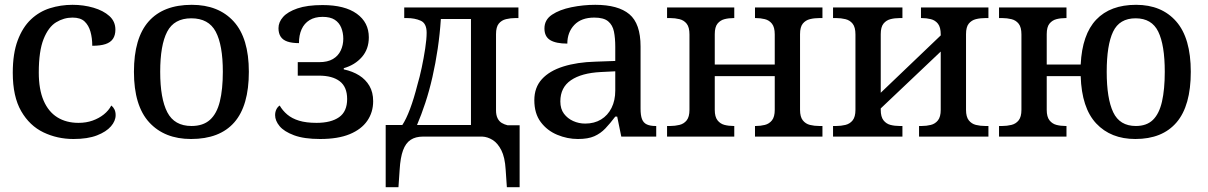

<svg xmlns="http://www.w3.org/2000/svg" viewBox="-20 -567 5016 797"><path d="M285 10Q218 10 160.5 -17.5Q103 -45 68 -105.5Q33 -166 33 -265Q33 -345 53.5 -399.5Q74 -454 108.5 -486.5Q143 -519 187.5 -533Q232 -547 281 -547Q327 -547 368 -535Q409 -523 434 -500.5Q459 -478 459 -444Q459 -421 449 -406Q439 -391 418 -384Q397 -377 363 -377Q363 -409 355.5 -435.5Q348 -462 331 -478Q314 -494 281 -494Q245 -494 213 -474.5Q181 -455 161 -405Q141 -355 141 -266Q141 -196 161 -149.5Q181 -103 218 -80Q255 -57 306 -57Q338 -57 364.5 -66.5Q391 -76 411 -92Q431 -108 442 -129Q450 -123 455 -113Q460 -103 460 -89Q460 -65 440.5 -42.5Q421 -20 382.5 -5Q344 10 285 10Z M773 10Q663 10 599.5 -59Q536 -128 536 -269Q536 -409 597 -478Q658 -547 776 -547Q887 -547 950 -478Q1013 -409 1013 -269Q1013 -128 952.5 -59Q892 10 773 10ZM775 -44Q823 -44 851.5 -69.5Q880 -95 892.5 -145.5Q905 -196 905 -269Q905 -380 875.5 -435.5Q846 -491 774 -491Q703 -491 674 -435.5Q645 -380 645 -269Q645 -158 674.5 -101Q704 -44 775 -44Z M1309 10Q1242 10 1200.5 -5.5Q1159 -21 1140.5 -43.5Q1122 -66 1122 -89Q1122 -102 1127 -112.5Q1132 -123 1141 -129Q1153 -108 1172.5 -91.5Q1192 -75 1221.5 -66Q1251 -57 1294 -57Q1354 -57 1387.5 -80.5Q1421 -104 1421 -156Q1421 -206 1390.5 -229.5Q1360 -253 1304 -253H1216V-309H1305Q1340 -309 1362 -322Q1384 -335 1394.5 -357.5Q1405 -380 1405 -406Q1405 -431 1396.5 -452Q1388 -473 1369.5 -485Q1351 -497 1319 -497Q1287 -497 1265 -483.5Q1243 -470 1232 -445.5Q1221 -421 1221 -388Q1192 -388 1173 -394.5Q1154 -401 1145 -415Q1136 -429 1136 -450Q1136 -475 1155 -496.5Q1174 -518 1214.5 -532Q1255 -546 1319 -546Q1411 -546 1461 -510Q1511 -474 1511 -412Q1511 -363 1482 -330Q1453 -297 1407 -284V-279Q1444 -271 1471 -254Q1498 -237 1513.5 -210.5Q1529 -184 1529 -147Q1529 -101 1504.5 -65.5Q1480 -30 1431.5 -10Q1383 10 1309 10Z M1581 210V-48H1650Q1666 -72 1682 -114.5Q1698 -157 1713 -216Q1722 -246 1730.5 -286Q1739 -326 1745 -365.5Q1751 -405 1751 -431Q1751 -470 1726.5 -481Q1702 -492 1669 -492H1658V-536H2132V-492H2119Q2099 -492 2080.5 -487.5Q2062 -483 2050.5 -469Q2039 -455 2039 -425V-109Q2039 -89 2045.5 -76Q2052 -63 2063 -56.5Q2074 -50 2087 -47H2137V210H2084L2079 137Q2076 86 2061 56.5Q2046 27 2025 14Q2004 1 1982 0H1736Q1705 0 1684.5 13.5Q1664 27 1653 57Q1642 87 1639 137L1634 210ZM1711 -48H1935V-488H1810Q1806 -426 1797 -365Q1788 -304 1775 -247Q1762 -190 1745.5 -140Q1729 -90 1711 -48Z M2379 10Q2335 10 2293 -7.5Q2251 -25 2224.5 -60.5Q2198 -96 2198 -151Q2198 -204 2229.5 -238.5Q2261 -273 2318.5 -291Q2376 -309 2451 -311L2534 -314V-373Q2534 -409 2528.5 -436Q2523 -463 2504.5 -478.5Q2486 -494 2447 -494Q2393 -494 2364 -463.5Q2335 -433 2335 -386Q2288 -386 2264 -400.5Q2240 -415 2240 -449Q2240 -485 2271.5 -506Q2303 -527 2352 -537Q2401 -547 2451 -547Q2546 -547 2592.5 -508Q2639 -469 2639 -374V-116Q2639 -88 2645 -72.5Q2651 -57 2665 -50.5Q2679 -44 2701 -44H2704V0H2559L2542 -83H2534Q2513 -55 2493 -34Q2473 -13 2447 -1.5Q2421 10 2379 10ZM2409 -54Q2447 -54 2475 -71Q2503 -88 2518.5 -119Q2534 -150 2534 -191V-271L2474 -268Q2394 -264 2350 -234Q2306 -204 2306 -146Q2306 -115 2321 -95Q2336 -75 2359.5 -64.5Q2383 -54 2409 -54Z M2749 0V-44H2762Q2782 -44 2800.5 -48.5Q2819 -53 2830.5 -67.5Q2842 -82 2842 -111V-424Q2842 -454 2830.5 -468.5Q2819 -483 2800.5 -487.5Q2782 -492 2762 -492H2749V-536H3028V-492H3026Q3005 -492 2987.5 -487.5Q2970 -483 2958.5 -469Q2947 -455 2947 -425V-299H3196V-424Q3196 -454 3184.5 -468.5Q3173 -483 3155 -487.5Q3137 -492 3117 -492H3114V-536H3394V-492H3381Q3360 -492 3342 -487.5Q3324 -483 3312.5 -469Q3301 -455 3301 -425V-111Q3301 -82 3312.5 -67.5Q3324 -53 3342 -48.5Q3360 -44 3381 -44H3394V0H3114V-44H3117Q3137 -44 3155 -48.5Q3173 -53 3184.5 -67.5Q3196 -82 3196 -111V-251H2947V-111Q2947 -82 2958.5 -67.5Q2970 -53 2987.5 -48.5Q3005 -44 3026 -44H3028V0Z M3438 0V-44H3451Q3471 -44 3489.5 -48.5Q3508 -53 3519.5 -67.5Q3531 -82 3531 -111V-424Q3531 -454 3519.5 -468.5Q3508 -483 3489.5 -487.5Q3471 -492 3451 -492H3438V-536H3726V-492H3715Q3694 -492 3676.5 -487.5Q3659 -483 3647.5 -469Q3636 -455 3636 -425V-182L3885 -420V-424Q3885 -454 3873.5 -468.5Q3862 -483 3844 -487.5Q3826 -492 3806 -492H3803V-536H4083V-492H4070Q4049 -492 4031 -487.5Q4013 -483 4001.5 -469Q3990 -455 3990 -425V-111Q3990 -82 4001.5 -67.5Q4013 -53 4031 -48.5Q4049 -44 4070 -44H4083V0H3795V-44H3806Q3826 -44 3844 -48.5Q3862 -53 3873.5 -67.5Q3885 -82 3885 -111V-353L3636 -117V-111Q3636 -82 3647.5 -67.5Q3659 -53 3676.5 -48.5Q3694 -44 3715 -44H3726V0Z M4693 10Q4591 10 4530.5 -54.5Q4470 -119 4466 -251H4325V-111Q4325 -82 4336.5 -67.5Q4348 -53 4365.5 -48.5Q4383 -44 4404 -44H4407V0H4127V-44H4140Q4160 -44 4178.5 -48.5Q4197 -53 4208.5 -67.5Q4220 -82 4220 -111V-424Q4220 -454 4208.5 -468.5Q4197 -483 4178.5 -487.5Q4160 -492 4140 -492H4127V-536H4407V-492H4404Q4383 -492 4365.5 -487.5Q4348 -483 4336.5 -469Q4325 -455 4325 -425V-299H4466Q4472 -424 4530.5 -485.5Q4589 -547 4696 -547Q4802 -547 4862.5 -478Q4923 -409 4923 -269Q4923 -128 4864 -59Q4805 10 4693 10ZM4695 -44Q4740 -44 4766 -69.5Q4792 -95 4803.5 -145.5Q4815 -196 4815 -269Q4815 -380 4788 -435.5Q4761 -491 4694 -491Q4627 -491 4600.5 -435.5Q4574 -380 4574 -269Q4574 -158 4601 -101Q4628 -44 4695 -44Z"/></svg>

Font: ET Text
Style: Regular
Weight: 470
Designer: Monotype Design Team
Foundry: Monotype Imaging Inc.
Version: Version 2.009